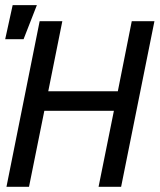

<svg xmlns="http://www.w3.org/2000/svg" viewBox="-21 -720 615 740"><path d="M445.8 0H358.9L418 -293H149.9L90.8 0H3.9L131.8 -638.2H219.2L165 -368.2H433.1L486.8 -638.2H574.2ZM121.1 -700.2 69.8 -568.8H-1L27.8 -700.2ZM525.4 -638.2Z"/></svg>

Font: Code New Roman
Style: Italic
Weight: 400
Italic angle: -11°
Monospace: yes
Designer: Sam Radian
Foundry: Code New Roman
Version: Version 1.508 October 19, 2014